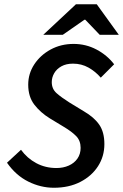

<svg xmlns="http://www.w3.org/2000/svg" viewBox="-20 -873 580 905"><path d="M234 12Q172 12 113.5 -17Q55 -46 13 -106L79 -167Q108 -127 151 -104Q194 -81 246 -81Q278 -81 304 -92.5Q330 -104 345 -125.5Q360 -147 360 -176Q360 -210 339 -231.5Q318 -253 281 -275L215 -315Q171 -342 142 -379.5Q113 -417 113 -474Q113 -526 141.5 -569.5Q170 -613 218.5 -639.5Q267 -666 327 -666Q385 -666 435 -639.5Q485 -613 518 -570L455 -507Q430 -536 397 -554.5Q364 -573 324 -573Q292 -573 269.5 -560.5Q247 -548 235.5 -528Q224 -508 224 -486Q224 -454 246.5 -434Q269 -414 307 -390L376 -348Q424 -320 448 -285Q472 -250 472 -194Q472 -136 442 -89.5Q412 -43 358.5 -15.5Q305 12 234 12ZM184 -709 338 -853H436L540 -709H450L382 -780H378L276 -709Z"/></svg>

Font: Source Sans 3 SemiBold
Style: Italic
Weight: 600
Italic angle: -11°
Designer: Paul D. Hunt
Foundry: Adobe
Version: Version 3.046;hotconv 1.0.118;makeotfexe 2.5.65603